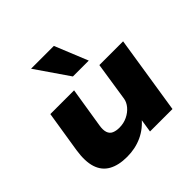

<svg xmlns="http://www.w3.org/2000/svg" viewBox="-193 -958 1155 1155"><g transform="rotate(-45 384.5 -381.0)"><path d="M258 11Q186 11 139.5 -15Q93 -41 75.5 -95Q58 -149 71 -234L113 -498H315L274 -242Q268 -206 275.5 -184.5Q283 -163 302.5 -154.5Q322 -146 349 -146Q386 -146 417 -161Q448 -176 468 -200Q488 -224 492 -250L530 -498H732L654 0H463L478 -97H488Q445 -43 386.5 -16Q328 11 258 11ZM369 -562 224 -773H418L504 -562Z"/></g></svg>

Font: Nunito Sans 10pt Expanded Black
Style: Italic
Weight: 900
Width: 7
Italic angle: -9°
Designer: Vernon Adams
Foundry: Vernon Adams
Version: Version 3.101;gftools[0.9.27]